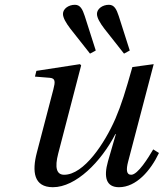

<svg xmlns="http://www.w3.org/2000/svg" viewBox="-20 -770 684 802"><path d="M385 -712C385 -696 397 -675 416 -650L498 -546L522 -559L476 -703C467 -730 458 -750 435 -750C408 -750 385 -733 385 -712ZM243 -712C243 -696 255 -675 274 -650L356 -546L380 -559L334 -703C325 -730 316 -750 293 -750C266 -750 243 -733 243 -712ZM126 -450 188 -445C212 -443 211 -428 203 -397L134 -133C113 -53 121 12 201 12C297 12 402 -94 462 -210H464L431 -96C412 -29 424 12 477 12C549 12 609 -57 644 -131L620 -146C600 -112 556 -40 528 -40C507 -40 507 -63 515 -94L622 -502L533 -490C504 -388 488 -335 462 -274C418 -173 331 -40 248 -40C216 -40 208 -70 223 -128L319 -497L314 -502L132 -474Z"/></svg>

Font: Heuristica
Style: Italic
Weight: 400
Italic angle: -13°
Version: Version 1.0.1